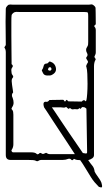

<svg xmlns="http://www.w3.org/2000/svg" viewBox="-20 -718 498 862"><path d="M424 121Q414 111 405 100.5Q396 90 388 77Q379 63 365 39.5Q351 16 340 1Q333 1 326 0Q319 -1 312 -5Q305 5 300 -1Q295 -7 287 -5Q275 0 262 0H165Q158 0 152.5 4Q147 8 139 3Q133 0 105 0Q77 0 27 0Q6 0 6 -22V-484Q6 -496 0 -504Q-1 -506 2.5 -510Q6 -514 6 -518Q6 -552 5.5 -574.5Q5 -597 5 -620.5Q5 -644 6 -679Q6 -684 11.5 -690.5Q17 -697 21 -697Q26 -698 30 -697.5Q34 -697 38 -697H379Q384 -697 388 -698Q392 -699 396 -697Q400 -695 404.5 -690.5Q409 -686 409 -682Q409 -674 409.5 -660.5Q410 -647 410 -611Q410 -607 405.5 -604.5Q401 -602 405 -597Q410 -592 410 -582V-483Q410 -477 408 -473Q406 -469 404 -464Q403 -462 407 -457Q411 -452 409 -450Q405 -443 403.5 -435.5Q402 -428 402 -420V-22Q402 -13 394.5 -7.5Q387 -2 376 1Q387 17 395 26.5Q403 36 405 53Q405 54 410.5 62.5Q416 71 422.5 80Q429 89 432 95Q436 102 437 109Q441 125 433.5 123.5Q426 122 424 121ZM146 -26Q148 -24 154 -27Q159 -33 163 -31Q167 -29 171 -27Q175 -26 181 -29.5Q187 -33 189 -31Q196 -26 203 -26Q210 -26 217 -26H316Q305 -43 288 -69Q271 -95 252 -123.5Q233 -152 216.5 -177.5Q200 -203 189.5 -219Q179 -235 178 -236Q169 -264 189 -261Q195 -260 202 -269Q217 -269 232 -269.5Q247 -270 263 -270Q266 -270 269 -264.5Q272 -259 276 -267Q280 -272 282.5 -267.5Q285 -263 288 -263Q303 -263 318 -262.5Q333 -262 347 -262Q357 -274 364 -263Q365 -264 366.5 -265.5Q368 -267 368 -268Q370 -277 371.5 -297.5Q373 -318 373 -342Q373 -366 372 -386.5Q371 -407 368 -417Q366 -419 367.5 -424Q369 -429 371 -432Q377 -439 374 -444Q371 -449 368 -454Q365 -459 371 -465Q375 -472 371 -479Q362 -495 371 -507Q375 -513 375.5 -518.5Q376 -524 376 -531V-646Q376 -659 374 -661.5Q372 -664 360 -664H70Q65 -664 59.5 -664.5Q54 -665 49 -664Q44 -664 38 -658.5Q32 -653 32 -648Q31 -643 31 -617.5Q31 -592 31 -557.5Q31 -523 31.5 -491Q32 -459 32 -441Q32 -423 32 -430Q41 -423 35.5 -416Q30 -409 31 -401Q32 -396 32 -391Q32 -386 36 -381Q38 -379 39 -375.5Q40 -372 38 -370Q32 -364 32.5 -353Q33 -342 38 -311L39 -303Q29 -293 37 -278Q41 -267 41 -256.5Q41 -246 34 -236Q30 -230 33 -227Q38 -222 39 -216Q40 -210 40 -203V-70Q40 -57 33 -46Q30 -43 32.5 -38.5Q35 -34 39 -34H121Q128 -34 134.5 -32.5Q141 -31 146 -26ZM209 -380Q207 -379 192.5 -379Q178 -379 173 -390Q172 -393 169.5 -397.5Q167 -402 168 -403Q174 -411 176 -422Q178 -433 191 -433Q194 -433 197.5 -437.5Q201 -442 204 -442Q227 -435 231 -413Q235 -391 209 -380ZM206 -401Q212 -404 211 -409.5Q210 -415 204 -417Q203 -417 202.5 -416Q202 -415 201 -415Q198 -415 197.5 -412Q197 -409 195 -407Q195 -407 195.5 -406Q196 -405 197 -404Q198 -401 201.5 -401Q205 -401 206 -401ZM364 -29Q371 -28 371 -34Q371 -40 371 -44L368 -230Q366 -232 364 -233.5Q362 -235 360 -236Q350 -239 347 -235.5Q344 -232 342.5 -230Q341 -228 336 -233Q332 -226 323.5 -227.5Q315 -229 307 -227Q303 -226 300 -229Q297 -232 293 -233Q290 -228 286.5 -230Q283 -232 280 -235.5Q277 -239 273 -236Q269 -234 264 -235Q259 -236 254 -236H213Q214 -235 225 -218.5Q236 -202 253 -176.5Q270 -151 289 -123Q308 -95 325 -70.5Q342 -46 352 -31Z"/></svg>

Font: Sankofa Display
Style: Regular
Weight: 400
Designer: Batsirai Madzonga
Foundry: Batsirai Madzonga
Version: Version 1.000; ttfautohint (v1.8.4.7-5d5b)